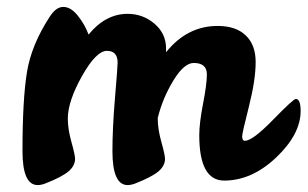

<svg xmlns="http://www.w3.org/2000/svg" viewBox="-20 -519 889 555"><path d="M436 -176Q436 -146 446.5 -108.5Q457 -71 457 -60Q457 -40 438.5 -24Q420 -8 372 11Q359 16 349 16Q305 16 305 -82Q305 -149 312.5 -237.5Q320 -326 320 -338Q320 -372 289 -372Q258 -372 217 -299Q176 -226 176 -176Q176 -146 186.5 -108.5Q197 -71 197 -60Q197 -40 178.5 -24Q160 -8 112 11Q99 16 89 16Q45 16 45 -82Q45 -232 58 -311Q71 -390 124 -471Q142 -499 163 -499Q185 -499 205.5 -473Q226 -447 236 -419Q285 -479 349 -479Q393 -479 426.5 -450.5Q460 -422 460 -379V-368Q521 -444 609 -444Q662 -444 690.5 -416.5Q719 -389 719 -340Q719 -288 699.5 -211Q680 -134 680 -125Q680 -112 688 -112Q710 -112 769 -172.5Q828 -233 835 -233Q849 -233 849 -198Q849 -131 778.5 -64Q708 3 628 3Q556 3 556 -128Q556 -163 567 -219.5Q578 -276 578 -304Q578 -337 540 -337Q512 -337 481 -286Q450 -235 436 -178Z"/></svg>

Font: LeckerliOne
Style: Regular
Weight: 400
Designer: Gesine Todt
Foundry: Gesine Todt
Version: Version 1.000